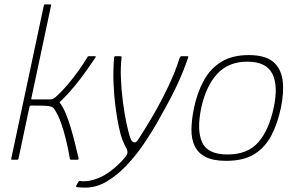

<svg xmlns="http://www.w3.org/2000/svg" viewBox="-20 -728 1345 875"><path d="M31 -4 180 -704Q181 -708 184 -708H209Q214 -708 213 -704L123 -281Q122 -279 122.5 -277Q123 -275 127 -275Q147 -275 166 -275Q185 -275 204 -275Q214 -275 219 -276.5Q224 -278 234 -286Q262 -311 289 -343Q316 -375 339 -407.5Q362 -440 377 -465Q379 -470 381 -471Q383 -472 386 -472H412Q415 -472 416 -471Q417 -470 415 -466Q415 -466 402.5 -447.5Q390 -429 369 -399.5Q348 -370 321.5 -337.5Q295 -305 267 -277Q263 -273 259 -269.5Q255 -266 251 -262Q252 -261 253.5 -259Q255 -257 256 -255Q269 -237 281 -207.5Q293 -178 303 -144Q313 -110 320.5 -80Q328 -50 332.5 -30Q337 -10 338 -8Q340 0 333 0Q330 0 326.5 0Q323 0 319.5 0Q316 0 312.5 0Q309 0 306 0Q302 0 301 -0.5Q300 -1 298 -7Q298 -7 293.5 -32Q289 -57 280 -94Q271 -131 258 -168Q245 -205 228 -230Q223 -238 214.5 -241.5Q206 -245 185.5 -246Q165 -247 122 -247Q116 -247 114 -240L64 -4Q63 0 59 0H34Q30 0 31 -4Z M369 127Q359 127 349.5 126.5Q340 126 331 125Q324 123 328 117L337 101Q340 96 348 97Q351 98 354.5 98Q358 98 362 98Q391 98 423.5 85.5Q456 73 482 53Q501 39 519 22Q537 5 549 -10Q561 -25 561 -33Q561 -44 554.5 -55Q548 -66 537 -93Q530 -111 522 -148Q514 -185 507 -236Q500 -287 497.5 -345.5Q495 -404 500 -465Q500 -472 507 -472H527Q529 -472 532 -471Q535 -470 534 -465Q529 -425 531 -372Q533 -319 540 -265Q547 -211 556.5 -165.5Q566 -120 576 -94Q581 -82 590.5 -79.5Q600 -77 607 -88Q639 -136 676 -199.5Q713 -263 746 -332Q779 -401 799 -465Q801 -469 803 -470.5Q805 -472 809 -472H833Q840 -472 837 -465Q826 -432 812 -397.5Q798 -363 779.5 -324.5Q761 -286 735 -239Q720 -211 694 -165.5Q668 -120 633.5 -69.5Q599 -19 557 25.5Q515 70 467.5 98.5Q420 127 369 127Z M1011 5Q952 5 917.5 -12.5Q883 -30 867.5 -62Q852 -94 852.5 -138Q853 -182 864 -236Q879 -307 909 -361.5Q939 -416 989 -446.5Q1039 -477 1113 -477Q1188 -477 1224.5 -446.5Q1261 -416 1268 -361.5Q1275 -307 1260 -236Q1245 -165 1216.5 -110.5Q1188 -56 1139 -25.5Q1090 5 1011 5ZM1017 -24Q1109 -24 1157.5 -80Q1206 -136 1227 -236Q1249 -337 1221 -392Q1193 -447 1107 -447Q1022 -447 970.5 -392Q919 -337 897 -236Q876 -135 901 -79.5Q926 -24 1017 -24Z"/></svg>

Font: Glory Thin
Style: Italic
Weight: 100
Italic angle: -12°
Designer: Robert Leuschke
Foundry: Robert Leuschke
Version: Version 1.011